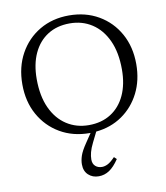

<svg xmlns="http://www.w3.org/2000/svg" viewBox="-99 -762 961 1109"><g transform="rotate(-10 381.0 -207.5)"><path d="M391 66.5Q375.5 97.5 369.8 120.2Q364 143 364 162Q364 187.5 379.2 201.2Q394.5 215 418 215Q434 215 451.8 206.2Q469.5 197.5 495 171L509.5 185Q481 227.5 452.5 246.2Q424 265 390.5 265Q354 265 329.8 242.5Q305.5 220 305.5 180.5Q305.5 156.5 314.5 129.8Q323.5 103 351.5 62L386.5 10Q384.5 10 382 10Q284.5 10 209 -34Q133.5 -78 90.2 -155.5Q47 -233 47 -334Q47 -435.5 90 -513.5Q133 -591.5 208.2 -635.8Q283.5 -680 380.5 -680Q478 -680 553.8 -636Q629.5 -592 672.5 -514.5Q715.5 -437 715.5 -336Q715.5 -241.5 677.8 -167Q640 -92.5 573.5 -46.5Q507 -0.5 420 8ZM385.5 -36Q460.5 -36 515 -70.8Q569.5 -105.5 599 -169.2Q628.5 -233 628.5 -320Q628.5 -420 596.2 -490Q564 -560 507.2 -597Q450.5 -634 377 -634Q302 -634 247.5 -599.2Q193 -564.5 163.5 -500.8Q134 -437 134 -350Q134 -250.5 166.2 -180.2Q198.5 -110 255.5 -73Q312.5 -36 385.5 -36Z"/></g></svg>

Font: Newsreader Text
Style: Regular
Weight: 400
Designer: Hugues Gentile
Foundry: Production Type
Version: Version 1.002